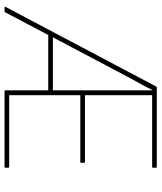

<svg xmlns="http://www.w3.org/2000/svg" viewBox="46 -740 695 826"><g transform="rotate(90 393.0 -327.5)"><path d="M14 0Q9 0 10 -4L353 -653Q355 -655 358 -655H698Q702 -655 702 -652V-638Q702 -635 698 -635H390V-346H677Q681 -346 681 -342V-329Q681 -326 677 -326H390V-20H698Q702 -20 702 -17V-3Q702 0 698 0H372Q369 0 369 -3V-188H131L33 -2Q31 0 28 0ZM141 -208H369V-546Q369 -569 369 -591Q369 -613 369 -636H368Q357 -614 345.5 -592.5Q334 -571 317 -541Z"/></g></svg>

Font: Sofia Sans Semi Condensed Thin
Style: Regular
Weight: 250
Version: Version 4.100